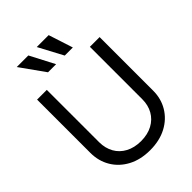

<svg xmlns="http://www.w3.org/2000/svg" viewBox="-273 -1078 1213 1213"><g transform="rotate(-45 334.0 -471.0)"><path d="M526.4 -718.8H613.3V-243.2Q613.8 -169.4 579.1 -111.6Q544.4 -53.7 481.7 -20.5Q418.9 12.7 334 12.7Q249.5 12.7 186.8 -20.5Q124 -53.7 89.4 -111.6Q54.7 -169.4 54.7 -243.2V-718.8H141.6V-250Q142.1 -197.3 165 -156.2Q188 -115.2 231.2 -92Q274.4 -68.8 334 -68.4Q394 -68.8 437 -92Q480 -115.2 503.2 -156.2Q526.4 -197.3 526.4 -250ZM225.6 -792 109.4 -955.1H212.9L297.9 -792ZM375 -792 288.1 -955.1H394.5L447.3 -792Z"/></g></svg>

Font: Inter Display V
Style: Regular
Weight: 400
Designer: Rasmus Andersson
Foundry: rsms
Version: Version 3.015;git-src